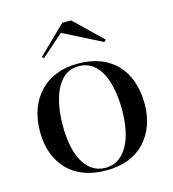

<svg xmlns="http://www.w3.org/2000/svg" viewBox="-110 -814 829 920"><g transform="rotate(-15 305.0 -354.0)"><path d="M305 -515Q367 -515 415.5 -496Q464 -477 497 -441.5Q530 -406 547 -356.5Q564 -307 564 -246Q564 -189 547 -141.5Q530 -94 497 -58.5Q464 -23 416 -4Q368 15 305 15Q241 15 192.5 -4Q144 -23 111 -58.5Q78 -94 61.5 -141.5Q45 -189 45 -246Q45 -307 63 -356.5Q81 -406 114.5 -441.5Q148 -477 196 -496Q244 -515 305 -515ZM305 -502Q256 -502 223.5 -469Q191 -436 174.5 -378Q158 -320 158 -246Q158 -193 166.5 -148Q175 -103 193.5 -69Q212 -35 240 -16.5Q268 2 305 2Q341 2 368.5 -16.5Q396 -35 415 -68.5Q434 -102 443 -147.5Q452 -193 452 -246Q452 -302 443 -348.5Q434 -395 416 -429.5Q398 -464 370 -483Q342 -502 305 -502ZM155 -582 146 -590 283 -723H327L464 -591L454 -582L264 -678Z"/></g></svg>

Font: Kalnia
Style: Regular
Weight: 400
Designer: Frida Medrano
Foundry: Frida Medrano
Version: Version 1.105